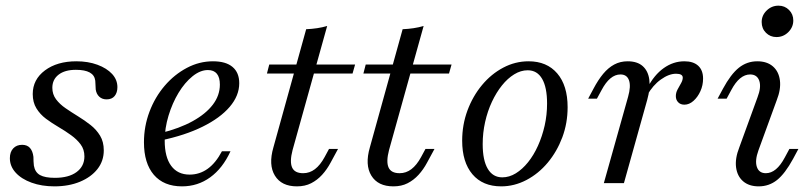

<svg xmlns="http://www.w3.org/2000/svg" viewBox="-20 -640 2837 671"><path d="M170.2 11.3Q125.8 11.3 90.3 -1.6Q54.8 -14.5 34.7 -36.7Q14.5 -58.9 14.5 -87.1Q14.5 -108.9 26.2 -121.4Q37.9 -133.9 57.3 -133.9Q75 -133.9 84.7 -123Q94.4 -112.1 96.8 -91.9Q96.8 -85.5 97.2 -76.2Q97.6 -66.9 98.4 -61.3Q102.4 -37.9 119.8 -28.2Q137.1 -18.5 171.8 -18.5Q220.2 -18.5 247.6 -38.7Q275 -58.9 275 -93.5Q275 -117.7 261.7 -135.5Q248.4 -153.2 228.2 -167.7Q208.1 -182.3 184.7 -196Q161.3 -209.7 140.7 -225Q120.2 -240.3 107.3 -261.3Q94.4 -282.3 94.4 -311.3Q94.4 -362.1 137.1 -394Q179.8 -425.8 246.8 -425.8Q287.9 -425.8 320.6 -413.7Q353.2 -401.6 371.8 -381.5Q390.3 -361.3 390.3 -335.5Q390.3 -316.1 380.6 -304.4Q371 -292.7 352.4 -292.7Q337.1 -292.7 327 -302Q316.9 -311.3 314.5 -327.4Q313.7 -335.5 313.7 -344Q313.7 -352.4 312.9 -358.1Q310.5 -377.4 293.5 -386.7Q276.6 -396 245.2 -396Q206.5 -396 184.7 -379Q162.9 -362.1 162.9 -333.1Q162.9 -310.5 175.8 -293.1Q188.7 -275.8 209.3 -261.7Q229.8 -247.6 252.8 -233.5Q275.8 -219.4 296.4 -203.2Q316.9 -187.1 329.8 -165.7Q342.7 -144.4 342.7 -114.5Q342.7 -77.4 320.6 -49.2Q298.4 -21 259.3 -4.8Q220.2 11.3 170.2 11.3Z M616.1 11.3Q552.4 11.3 517.7 -29Q483.1 -69.4 483.1 -142.7Q483.1 -198.4 502.4 -249.6Q521.8 -300.8 555.6 -340.3Q589.5 -379.8 633.1 -402.8Q676.6 -425.8 724.2 -425.8Q769.4 -425.8 792.7 -406Q816.1 -386.3 816.1 -349.2Q816.1 -305.6 782.7 -266.5Q749.2 -227.4 687.9 -197.2Q626.6 -166.9 541.9 -149.2V-175Q607.3 -191.1 653.2 -216.5Q699.2 -241.9 723.8 -274.2Q748.4 -306.5 748.4 -344.4Q748.4 -369.4 737.9 -382.3Q727.4 -395.2 706.5 -395.2Q679.8 -395.2 652.8 -373.4Q625.8 -351.6 604 -315.7Q582.3 -279.8 569 -235.9Q555.6 -191.9 555.6 -148.4Q555.6 -91.1 578.2 -60.5Q600.8 -29.8 642.7 -29.8Q677.4 -29.8 705.6 -50Q733.9 -70.2 755.6 -111.3H785.5Q758.1 -51.6 714.5 -20.2Q671 11.3 616.1 11.3Z M1017.7 11.3Q963.7 11.3 940.7 -26.2Q917.7 -63.7 935.5 -125L1050 -537.9Q1069.4 -538.7 1088.3 -541.5Q1107.3 -544.4 1123.4 -549.2L1002.4 -115.3Q991.9 -75 1000.8 -54.8Q1009.7 -34.7 1039.5 -34.7Q1062.1 -34.7 1080.6 -48.8Q1099.2 -62.9 1114.5 -91.1L1129.8 -119.4H1161.3L1135.5 -71.8Q1122.6 -47.6 1105.6 -29Q1088.7 -10.5 1067.3 0.4Q1046 11.3 1017.7 11.3ZM912.9 -383.1 921 -414.5H1221L1212.1 -383.1Z M1354.8 11.3Q1300.8 11.3 1277.8 -26.2Q1254.8 -63.7 1272.6 -125L1387.1 -537.9Q1406.5 -538.7 1425.4 -541.5Q1444.4 -544.4 1460.5 -549.2L1339.5 -115.3Q1329 -75 1337.9 -54.8Q1346.8 -34.7 1376.6 -34.7Q1399.2 -34.7 1417.7 -48.8Q1436.3 -62.9 1451.6 -91.1L1466.9 -119.4H1498.4L1472.6 -71.8Q1459.7 -47.6 1442.7 -29Q1425.8 -10.5 1404.4 0.4Q1383.1 11.3 1354.8 11.3ZM1250 -383.1 1258.1 -414.5H1558.1L1549.2 -383.1Z M1731.5 11.3Q1666.9 11.3 1631 -31Q1595.2 -73.4 1595.2 -148.4Q1595.2 -204 1613.7 -254Q1632.3 -304 1664.5 -342.7Q1696.8 -381.5 1738.7 -403.6Q1780.6 -425.8 1827.4 -425.8Q1891.1 -425.8 1927.4 -383.5Q1963.7 -341.1 1963.7 -265.3Q1963.7 -209.7 1945.2 -160.1Q1926.6 -110.5 1894.4 -71.8Q1862.1 -33.1 1819.8 -10.9Q1777.4 11.3 1731.5 11.3ZM1735.5 -20.2Q1759.7 -20.2 1782.7 -34.3Q1805.6 -48.4 1825.4 -73Q1845.2 -97.6 1860.1 -130.6Q1875 -163.7 1883.5 -201.2Q1891.9 -238.7 1891.9 -278.2Q1891.9 -334.7 1874.6 -364.5Q1857.3 -394.4 1824.2 -394.4Q1800 -394.4 1777 -380.2Q1754 -366.1 1734.3 -341.5Q1714.5 -316.9 1699.2 -284.3Q1683.9 -251.6 1675.4 -213.7Q1666.9 -175.8 1666.9 -136.3Q1666.9 -79.8 1684.7 -50Q1702.4 -20.2 1735.5 -20.2Z M2090.3 0 2175 -301.6Q2185.5 -338.7 2178.2 -359.3Q2171 -379.8 2148.4 -379.8Q2129.8 -379.8 2113.3 -366.1Q2096.8 -352.4 2082.3 -325L2066.1 -295.2H2035.5L2054 -329.8Q2070.2 -360.5 2087.9 -381.9Q2105.6 -403.2 2126.6 -414.5Q2147.6 -425.8 2173.4 -425.8Q2207.3 -425.8 2226.2 -408.9Q2245.2 -391.9 2249.2 -361.7Q2253.2 -331.5 2241.9 -291.1L2160.5 0ZM2371.8 -274.2Q2358.1 -274.2 2350 -282.7Q2341.9 -291.1 2341.9 -304Q2341.9 -316.1 2348 -327.4Q2354 -338.7 2360.1 -349.2Q2366.1 -359.7 2366.1 -368.5Q2366.1 -382.3 2342.7 -382.3Q2317.7 -382.3 2289.5 -362.1Q2261.3 -341.9 2241.9 -307.3L2242.7 -333.1Q2266.1 -378.2 2299.6 -402Q2333.1 -425.8 2371.8 -425.8Q2403.2 -425.8 2420.2 -410.1Q2437.1 -394.4 2437.1 -365.3Q2437.1 -341.9 2427.8 -321.4Q2418.5 -300.8 2403.6 -287.5Q2388.7 -274.2 2371.8 -274.2Z M2631.5 11.3Q2597.6 11.3 2577 -6.5Q2556.5 -24.2 2552.4 -55.2Q2548.4 -86.3 2563.7 -125L2627.4 -300Q2641.1 -335.5 2633.5 -357.7Q2625.8 -379.8 2601.6 -379.8Q2583.1 -379.8 2566.5 -366.1Q2550 -352.4 2535.5 -325L2519.4 -295.2H2487.9L2506.5 -329.8Q2533.9 -380.6 2562.1 -403.2Q2590.3 -425.8 2626.6 -425.8Q2660.5 -425.8 2681 -408.1Q2701.6 -390.3 2705.6 -359.3Q2709.7 -328.2 2694.4 -289.5L2630.6 -114.5Q2617.7 -79 2625 -56.9Q2632.3 -34.7 2656.5 -34.7Q2693.5 -34.7 2722.6 -89.5L2738.7 -119.4H2770.2L2751.6 -84.7Q2723.4 -33.1 2695.6 -10.9Q2667.7 11.3 2631.5 11.3ZM2693.5 -510.5Q2671.8 -510.5 2656.9 -525.4Q2641.9 -540.3 2641.9 -562.9Q2641.9 -586.3 2659.3 -603.2Q2676.6 -620.2 2700.8 -620.2Q2722.6 -620.2 2737.5 -605.2Q2752.4 -590.3 2752.4 -568.5Q2752.4 -545.2 2735.1 -527.8Q2717.7 -510.5 2693.5 -510.5Z"/></svg>

Font: Playfair 12pt Light
Style: Italic
Weight: 300
Italic angle: -15.6°
Designer: Claus Eggers Sørensen
Foundry: Claus Eggers Sørensen
Version: Version 2.000;gftools[0.9.28]